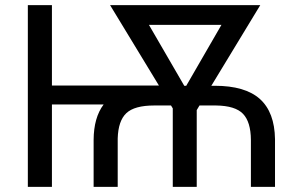

<svg xmlns="http://www.w3.org/2000/svg" viewBox="-20 -731 1167 751"><path d="M346.2 0H440.4V-189.5C441.7 -235.4 453 -268.3 474.1 -288.3C495.3 -308.3 531.6 -318.4 583 -318.4H648.9L655.8 -307.1V0H749.5V-300.3L760.3 -318.4H825.2C875.3 -317.7 910.5 -306.8 930.7 -285.6C950.8 -264.5 961.1 -230.5 961.4 -183.6V0H1055.7V-186.5C1054.7 -256.8 1035 -309.2 996.6 -343.8C958.2 -378.3 899.3 -395.5 819.8 -395.5H806.6L998 -710.9H410.6L601.6 -396.5H183.1V-710.9H88.9V0H183.1V-322.3H385.3C359.5 -288.1 346.5 -241.9 346.2 -183.6ZM700.7 -395.5 562.5 -633.8H846.2L708.5 -395.5Z"/></svg>

Font: Roboto1
Style: rg
Weight: 400
Designer: Google
Version: Version 2.137; 2017